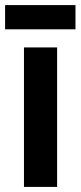

<svg xmlns="http://www.w3.org/2000/svg" viewBox="-37 -733 316 753"><path d="M187 0H57V-547H187ZM259 -713V-618H-17V-713Z"/></svg>

Font: Noto Sans Myanmar ExtraCondensed
Style: Bold
Weight: 700
Width: 2
Designer: Monotype Design Team
Foundry: Monotype Imaging Inc.
Version: Version 2.107; ttfautohint (v1.8.4.7-5d5b)